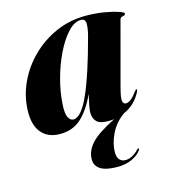

<svg xmlns="http://www.w3.org/2000/svg" viewBox="-101 -534 725 825"><g transform="rotate(-15 261.0 -121.5)"><path d="M421.5 -118Q409.5 -73 412 -58.8Q414.5 -44.5 426.5 -44.5Q436.5 -44.5 448 -53Q459.5 -61.5 476.5 -84Q482.5 -92 485 -91.5Q489.5 -91.5 484 -79Q472 -55 452.5 -36Q433 -17 406.5 -5.5Q366.5 23 346 65.5Q325.5 108 325.5 146Q325.5 169 335.5 179.8Q345.5 190.5 361.5 190.5Q378 190.5 394 181.2Q410 172 420.5 160Q425 155 429 157Q431 159 426.5 165.5Q413 184.5 385.2 197.2Q357.5 210 321 210Q221.5 210 221.5 149.5Q221.5 113.5 250.5 80.8Q279.5 48 359 8Q346 9.5 332 9.5Q296.5 9.5 282 -5.2Q267.5 -20 267.5 -46.5Q267.5 -58.5 271.8 -80Q276 -101.5 282 -126Q252 -60 214 -25.2Q176 9.5 119.5 9.5Q65 9.5 36 -26Q7 -61.5 10.5 -128Q13 -190.5 40.5 -248.8Q68 -307 115 -353Q162 -399 223.2 -426Q284.5 -453 355 -453Q399 -453 437 -446.5Q475 -440 498.2 -432Q521.5 -424 521.5 -419.5Q521.5 -411 510.2 -409.8Q499 -408.5 496.5 -398.5ZM162 -112.5Q159 -69.5 168 -52.8Q177 -36 190.5 -36Q225.5 -36 263 -120.2Q300.5 -204.5 343.5 -366Q352.5 -401 351.5 -421Q350.5 -441 331 -441Q302 -441 273.2 -410Q244.5 -379 220.2 -329.2Q196 -279.5 180.5 -222.2Q165 -165 162 -112.5Z"/></g></svg>

Font: Fraunces 144pt
Style: Bold Italic
Weight: 700
Italic angle: -16°
Version: Version 1.000;[b76b70a41]